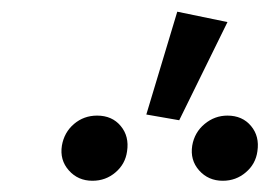

<svg xmlns="http://www.w3.org/2000/svg" viewBox="-20 -939 470 335"><path d="M235.3 -739.2 289.3 -918.6 376.9 -900.5 292.7 -729.2ZM149.4 -737.3Q175.6 -737.3 190.6 -719.2Q205.7 -701.2 201.7 -675Q198.7 -652.9 181.6 -638.3Q164.5 -623.6 141.3 -623.6Q116.1 -623.6 100.1 -641.7Q84 -659.8 88 -685Q92 -708.1 109.1 -722.7Q126.3 -737.3 149.4 -737.3ZM376.8 -737.3Q402.9 -737.3 418 -719.2Q433.1 -701.2 429.1 -675Q426.1 -652.9 408.9 -638.3Q391.8 -623.6 368.7 -623.6Q343.5 -623.6 327.4 -641.7Q311.4 -659.8 315.4 -685Q319.4 -708.1 337 -722.7Q354.6 -737.3 376.8 -737.3Z"/></svg>

Font: Fira Sans Variable
Style: Italic
Weight: 397
Italic angle: -8°
Designer: Carrois Corporate & Edenspiekermann AG
Foundry: Carrois Corporate GbR & Edenspiekermann AG
Version: Version 4.202